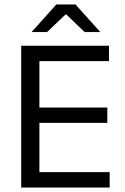

<svg xmlns="http://www.w3.org/2000/svg" viewBox="-20 -845 563 865"><path d="M75.5 0V-639H157.5V0ZM100 0V-69.5H474V0ZM122.5 -291.5V-360.5H463.5V-291.5ZM99.5 -569.5V-639H471V-569.5ZM234 -825H320L431 -701.5V-700.5H361.5L279 -779.5H275L192 -700.5H123V-701.5Z"/></svg>

Font: Anek Odia
Style: Regular
Weight: 400
Designer: Yesha Goshar & Mahesh Sahu (Odia), Yesha Goshar (Latin)
Foundry: Ek Type
Version: Version 1.003